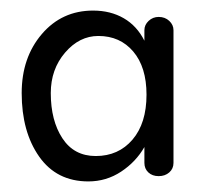

<svg xmlns="http://www.w3.org/2000/svg" viewBox="-20 -734 390 363"><path d="M308 -677V-426Q308 -415 300 -408Q292 -401 280 -401Q268 -401 260.5 -408Q253 -415 253 -426V-456Q237 -428 209 -409.5Q181 -391 147 -391Q87 -391 54 -438Q21 -485 21 -558Q21 -625 59 -669.5Q97 -714 156 -714Q189 -714 214 -699.5Q239 -685 253 -657V-677Q253 -687 261 -694.5Q269 -702 280 -702Q292 -702 300 -694.5Q308 -687 308 -677ZM257 -555Q257 -607 232 -636.5Q207 -666 166 -666Q130 -666 103 -634.5Q76 -603 76 -558Q76 -506 98 -472.5Q120 -439 161 -439Q204 -439 230.5 -470Q257 -501 257 -555Z"/></svg>

Font: Quicksand
Style: Regular
Weight: 400
Designer: Andrew Paglinawan
Foundry: Andrew Paglinawan
Version: Version 3.000